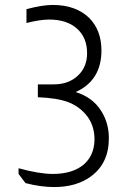

<svg xmlns="http://www.w3.org/2000/svg" viewBox="-20 -745 492 776"><path d="M87 -708Q151 -725 193 -725Q287 -725 341 -672Q390 -622 390 -541Q390 -420 286 -373Q356 -351 390 -295Q420 -247 420 -186Q420 -84 346 -31Q288 11 199 11Q144 11 83 -5L55 -42V-65Q139 -42 193 -42Q271 -42 316 -78Q361 -115 362 -181Q362 -241 327 -282Q297 -317 253.5 -333Q210 -349 133 -352V-404H197Q257 -404 294.5 -439Q332 -474 332 -530Q332 -593 291 -629.5Q250 -666 179 -666Q142 -666 87 -652Z"/></svg>

Font: Almarai Light
Style: Regular
Weight: 300
Designer: Boutros International 2019
Foundry: Created by Boutros International 2019
Version: Version 1.10